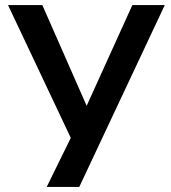

<svg xmlns="http://www.w3.org/2000/svg" viewBox="-20 -740 676 760"><path d="M164.8 0 260.2 -194.2 11.7 -720H147.5L323 -321.2L504 -720H632.3L293.7 0Z"/></svg>

Font: Manrope
Style: Regular
Weight: 400
Designer: Mikhail Sharanda
Foundry: Mikhail Sharanda
Version: Version 4.503